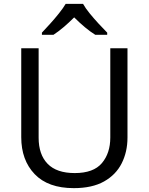

<svg xmlns="http://www.w3.org/2000/svg" viewBox="-20 -964 771 994"><path d="M640 -252Q640 -178 610 -118.5Q580 -59 518.5 -24.5Q457 10 362 10Q229 10 159.5 -62.5Q90 -135 90 -254V-714H180V-251Q180 -164 226.5 -116Q273 -68 367 -68Q464 -68 507.5 -119.5Q551 -171 551 -252V-714H640ZM410 -944Q422 -922 444.5 -894.5Q467 -867 491.5 -840.5Q516 -814 535 -795V-784H473Q447 -800 419 -823.5Q391 -847 364 -874Q337 -847 310 -824Q283 -801 257 -784H197V-795Q216 -815 239.5 -841Q263 -867 285 -894.5Q307 -922 320 -944Z"/></svg>

Font: Noto Sans Old Italic
Style: Regular
Weight: 400
Designer: Monotype Design Team
Foundry: Monotype Imaging Inc.
Version: Version 2.003; ttfautohint (v1.8.4.7-5d5b)